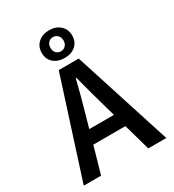

<svg xmlns="http://www.w3.org/2000/svg" viewBox="-210 -1009 1020 1126"><g transform="rotate(-30 300.0 -445.5)"><path d="M374.3 -729.2Q345.7 -704.1 299.8 -704.1Q253.9 -704.1 225.3 -729.2Q196.8 -754.4 196.8 -796.9Q196.8 -839.4 225.6 -865.2Q254.4 -891.1 299.8 -891.1Q345.2 -891.1 374 -865.2Q402.8 -839.4 402.8 -796.9Q402.8 -754.4 374.3 -729.2ZM299.8 -749Q318.4 -749 331.3 -762.2Q344.2 -775.4 344.2 -796.9Q344.2 -817.9 331.3 -831.5Q318.4 -845.2 299.8 -845.2Q280.8 -845.2 268.3 -831.8Q255.9 -818.4 255.9 -796.9Q255.9 -774.9 268.3 -762Q280.8 -749 299.8 -749ZM21 0 232.9 -660.2H368.2L580.1 0H458L407.2 -180.2H189.9L138.2 0ZM214.8 -271H381.8L358.9 -352.1Q332.5 -444.3 299.8 -569.8H295.9Q271.5 -469.7 237.8 -352.1Z"/></g></svg>

Font: Office Code Pro Medium
Style: Regular
Weight: 500
Designer: Nathan Rutzky & Paul D. Hunt
Foundry: Adobe Systems Incorporated
Version: Version 1.004;PS 001.004;hotconv 1.0.70;makeotf.lib2.5.58329